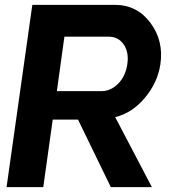

<svg xmlns="http://www.w3.org/2000/svg" viewBox="-20 -770 731 790"><path d="M605 0H436L301 -278H197L158 0H7L113 -750H453Q544 -750 599 -676Q654 -602 640 -506Q629 -431 576.5 -368Q524 -305 454 -288ZM397 -395Q436 -395 466.5 -426Q497 -457 504 -507Q511 -555 489 -587Q467 -619 428 -619H245L214 -395Z"/></svg>

Font: Oakes Grotesk Bold
Style: Italic
Weight: 700
Italic angle: -8°
Designer: Samuel Oakes
Foundry: Samuel Oakes
Version: Version 1.000;PS 001.000;hotconv 1.0.88;makeotf.lib2.5.64775